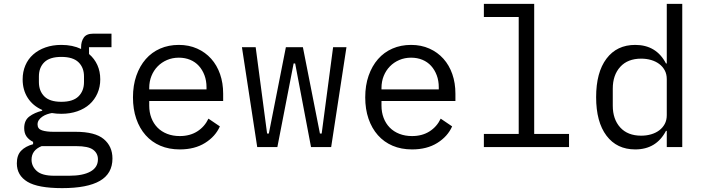

<svg xmlns="http://www.w3.org/2000/svg" viewBox="-20 -760 3640 992"><path d="M561 59Q561 137 496 174.5Q431 212 301 212Q176 212 121.5 179Q67 146 67 84Q67 42 89 19Q111 -4 151 -15V-27Q129 -38 117 -55Q105 -72 105 -98Q105 -138 131.5 -158Q158 -178 198 -188V-192Q150 -213 123.5 -254Q97 -295 97 -350Q97 -389 111 -422Q125 -455 151.5 -478.5Q178 -502 215 -515Q252 -528 297 -528Q355 -528 399 -507V-516Q399 -546 413 -566Q427 -586 461 -586H556V-516H440V-481Q468 -457 483 -424Q498 -391 498 -350Q498 -311 483.5 -278Q469 -245 443 -221.5Q417 -198 379.5 -185Q342 -172 297 -172Q284 -172 272 -173Q260 -174 248 -176Q236 -174 223 -169.5Q210 -165 199 -157.5Q188 -150 181 -140Q174 -130 174 -117Q174 -94 197 -86.5Q220 -79 257 -79H371Q471 -79 516 -41.5Q561 -4 561 59ZM486 63Q486 32 461 13.5Q436 -5 374 -5H195Q143 16 143 65Q143 99 170 123.5Q197 148 260 148H338Q408 148 447 126.5Q486 105 486 63ZM297 -234Q357 -234 385.5 -262Q414 -290 414 -336V-365Q414 -411 385.5 -438.5Q357 -466 297 -466Q237 -466 209 -438.5Q181 -411 181 -365V-336Q181 -290 209 -262Q237 -234 297 -234Z M909 12Q853 12 808.5 -7Q764 -26 732.5 -61.5Q701 -97 684 -146.5Q667 -196 667 -257Q667 -319 684.5 -369Q702 -419 733 -454.5Q764 -490 807.5 -509Q851 -528 904 -528Q956 -528 998.5 -509Q1041 -490 1071 -456.5Q1101 -423 1117 -377Q1133 -331 1133 -276V-238H751V-214Q751 -180 762 -151Q773 -122 793.5 -101Q814 -80 843.5 -68.5Q873 -57 909 -57Q961 -57 999 -81Q1037 -105 1057 -147L1116 -107Q1093 -55 1039.5 -21.5Q986 12 909 12ZM904 -462Q871 -462 843 -450Q815 -438 794.5 -417Q774 -396 762.5 -367.5Q751 -339 751 -305V-298H1047V-309Q1047 -343 1036.5 -371Q1026 -399 1007.5 -419.5Q989 -440 962.5 -451Q936 -462 904 -462Z M1230 -516H1301L1360 -70H1369L1457 -516H1545L1633 -70H1642L1701 -516H1770L1691 0H1587L1505 -432H1497L1413 0H1309Z M2109 12Q2053 12 2008.5 -7Q1964 -26 1932.5 -61.5Q1901 -97 1884 -146.5Q1867 -196 1867 -257Q1867 -319 1884.5 -369Q1902 -419 1933 -454.5Q1964 -490 2007.5 -509Q2051 -528 2104 -528Q2156 -528 2198.5 -509Q2241 -490 2271 -456.5Q2301 -423 2317 -377Q2333 -331 2333 -276V-238H1951V-214Q1951 -180 1962 -151Q1973 -122 1993.5 -101Q2014 -80 2043.5 -68.5Q2073 -57 2109 -57Q2161 -57 2199 -81Q2237 -105 2257 -147L2316 -107Q2293 -55 2239.5 -21.5Q2186 12 2109 12ZM2104 -462Q2071 -462 2043 -450Q2015 -438 1994.5 -417Q1974 -396 1962.5 -367.5Q1951 -339 1951 -305V-298H2247V-309Q2247 -343 2236.5 -371Q2226 -399 2207.5 -419.5Q2189 -440 2162.5 -451Q2136 -462 2104 -462Z M2480 -68H2660V-672H2480V-740H2740V-68H2920V0H2480Z M3425 -84H3421Q3371 12 3262 12Q3167 12 3113.5 -59Q3060 -130 3060 -258Q3060 -386 3113.5 -457Q3167 -528 3262 -528Q3371 -528 3421 -432H3425V-740H3505V0H3425ZM3293 -59Q3320 -59 3344 -66Q3368 -73 3386 -86.5Q3404 -100 3414.5 -119.5Q3425 -139 3425 -165V-351Q3425 -377 3414.5 -396.5Q3404 -416 3386 -429.5Q3368 -443 3344 -450Q3320 -457 3293 -457Q3223 -457 3184.5 -414.5Q3146 -372 3146 -302V-214Q3146 -144 3184.5 -101.5Q3223 -59 3293 -59Z"/></svg>

Font: IBM Plox Mono
Style: Regular
Weight: 400
Monospace: yes
Designer: Mike Abbink, Paul van der Laan, Pieter van Rosmalen
Foundry: Bold Monday
Version: Version 2.1